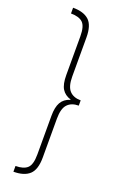

<svg xmlns="http://www.w3.org/2000/svg" viewBox="-187 -882 691 1098"><g transform="rotate(20 159.0 -333.0)"><path d="M276 -317Q232 -317 208 -291.5Q184 -266 184 -204V32Q184 106 151.5 136Q119 166 54 166V131Q103 131 126 109.5Q149 88 149 26V-209Q149 -261 165.5 -290.5Q182 -320 220 -332V-334Q184 -345 166.5 -373Q149 -401 149 -457V-692Q149 -754 126 -775.5Q103 -797 54 -797V-832Q119 -832 151.5 -802Q184 -772 184 -698V-461Q184 -400 208 -374.5Q232 -349 276 -349Z"/></g></svg>

Font: Noto Sans Devanagari ExtraCondensed ExtraLight
Style: Regular
Weight: 200
Width: 2
Designer: Jelle Bosma - Monotype Design Team
Foundry: Monotype Imaging Inc.
Version: Version 2.004; ttfautohint (v1.8.4.7-5d5b)